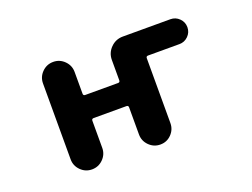

<svg xmlns="http://www.w3.org/2000/svg" viewBox="-86 -730 1173 892"><g transform="rotate(-20 500.0 -283.5)"><path d="M495.1 -95.7V-229.5Q495.1 -239.3 485.4 -239.3H323.2Q313.5 -239.3 313.5 -229.5V-95.7Q313.5 -63.5 290.5 -40.5Q267.6 -17.6 235.4 -17.6Q203.1 -17.6 180.2 -40.5Q157.2 -63.5 157.2 -95.7V-470.7Q157.2 -502.9 180.2 -525.9Q203.1 -548.8 235.4 -548.8Q267.6 -548.8 290.5 -525.9Q313.5 -502.9 313.5 -470.7V-363.3Q313.5 -353.5 323.2 -353.5H485.4Q495.1 -353.5 495.1 -363.3V-463.9Q495.1 -499 520 -523.9Q544.9 -548.8 580.1 -548.8H815.4Q840.8 -548.8 858.9 -530.8Q877 -512.7 877 -487.3Q877 -461.9 858.9 -443.8Q840.8 -425.8 815.4 -425.8H660.2Q650.4 -425.8 650.4 -416V-95.7Q650.4 -63.5 627.9 -40.5Q605.5 -17.6 573.2 -17.6Q541 -17.6 518.1 -40.5Q495.1 -63.5 495.1 -95.7Z"/></g></svg>

Font: Rounded-X Mgen+ 1m bold
Style: Bold
Weight: 700
Designer: [Source Han Sans]
Ryoko NISHIZUKA  (kana & ideographs); Paul D. Hunt (Latin, Greek & Cyrillic); Wenlong ZHANG  (bopomofo
Version: Version 1.059.20150602